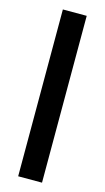

<svg xmlns="http://www.w3.org/2000/svg" viewBox="-110 -722 414 760"><g transform="rotate(15 97.5 -342.0)"><path d="M48.8 -683.6H146.5V0H48.8Z"/></g></svg>

Font: BabelStone Runic Beagnoth
Style: Regular
Weight: 400
Designer: Andrew West
Foundry: BabelStone
Version: Version 7.004;November 9, 2023